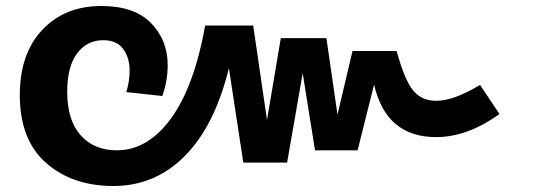

<svg xmlns="http://www.w3.org/2000/svg" viewBox="-20 -602 1795 640"><path d="M1580 -319 1645 -222Q1538 -145 1434 -145Q1267 -145 1227 -320L1172 -101H1030L989 -358L937 -60H791L743 -375Q696 -183 596.5 -82.5Q497 18 358 18Q221 18 133.5 -59Q46 -136 46 -285Q46 -423 121 -502.5Q196 -582 318 -582Q428 -582 483.5 -525Q539 -468 539 -385Q539 -332 521 -282L401 -295Q412 -330 412 -367Q412 -410 390.5 -439Q369 -468 324 -468Q270 -468 237 -424Q204 -380 204 -296Q204 -202 248.5 -151.5Q293 -101 370 -101Q472 -101 549.5 -206.5Q627 -312 664 -517H824L870 -202L916 -475H1068L1105 -220L1155 -432H1302Q1329 -334 1357.5 -300Q1386 -266 1434 -266Q1493 -266 1580 -319Z"/></svg>

Font: FiraGO
Style: Bold
Weight: 700
Designer: bBox Type
Foundry: bBox Type GmbH
Version: Version 1.001;PS 001.001;hotconv 1.0.88;makeotf.lib2.5.64775